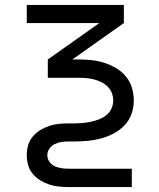

<svg xmlns="http://www.w3.org/2000/svg" viewBox="-20 -540 640 775"><path d="M258 215Q238 215 217.5 213Q197 211 178 204.5Q159 198 142 187.5Q125 177 112 161.5Q99 146 93.5 126Q88 106 88 86Q88 66 93.5 46.5Q99 27 112 11.5Q125 -4 142 -14.5Q159 -25 178 -31.5Q197 -38 217.5 -40Q238 -42 258 -42H279Q296 -42 313 -43.5Q330 -45 346.5 -48.5Q363 -52 379 -58Q395 -64 408.5 -74.5Q422 -85 429.5 -101Q437 -117 437 -134Q437 -134 437 -134Q437 -134 437 -134Q437 -150 431.5 -164.5Q426 -179 415 -190Q404 -201 390 -208Q376 -215 361 -219Q346 -223 330.5 -224.5Q315 -226 300 -226H173V-300L381 -447H88V-520H480V-447L272 -300H300Q326 -300 352 -297Q378 -294 402.5 -286Q427 -278 449.5 -264.5Q472 -251 488.5 -231Q505 -211 512.5 -185.5Q520 -160 520 -134H479H520Q520 -134 520 -134Q520 -134 520 -134Q520 -106 510.5 -79.5Q501 -53 482 -33.5Q463 -14 438.5 -1Q414 12 387.5 19Q361 26 333.5 28.5Q306 31 279 31H258Q243 31 228.5 33Q214 35 201 41.5Q188 48 179.5 60Q171 72 171 86Q171 101 179.5 113Q188 125 201 131Q214 137 228.5 139Q243 141 258 141H512V215Z"/></svg>

Font: Iosevka Custom Extended
Style: Regular
Weight: 400
Width: 7
Monospace: yes
Designer: Belleve Invis
Foundry: Belleve Invis
Version: Version 11.2.4; ttfautohint (v1.8.4)